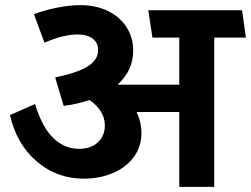

<svg xmlns="http://www.w3.org/2000/svg" viewBox="-20 -731 982 751"><path d="M817.9 0H681.2V-293H514.2Q533.2 -252.9 533.2 -211.9Q533.2 -156.7 502.7 -116Q472.2 -75.2 420.7 -53.7Q369.1 -32.2 308.1 -32.2Q202.1 -32.2 123.5 -99.6Q44.9 -167 19 -280.8L117.2 -324.2Q144 -234.4 188 -191.7Q231.9 -148.9 289.1 -148.9Q335.9 -148.9 363 -174.6Q390.1 -200.2 390.1 -240.2Q390.1 -270 374 -295.4Q357.9 -320.8 330.1 -339.8Q283.2 -323.7 229 -316.9L195.8 -428.2Q279.8 -445.3 321.8 -470.7Q363.8 -496.1 363.8 -535.2Q363.8 -564 342.3 -580.1Q320.8 -596.2 284.2 -596.2Q228 -596.2 153.8 -564L112.8 -675.8Q156.7 -691.9 205.3 -701.4Q253.9 -710.9 293.9 -710.9Q355 -710.9 402.1 -688Q449.2 -665 475.1 -624.5Q501 -584 501 -533.2Q501 -455.1 439.9 -399.9H681.2V-584H576.2L560.1 -690.9H926.8L941.9 -584H817.9Z"/></svg>

Font: Kadwa
Style: Regular
Weight: 400
Designer: Sol Matas
Foundry: Sol Matas
Version: Version 1.000;PS 001.000;hotconv 1.0.70;makeotf.lib2.5.58329